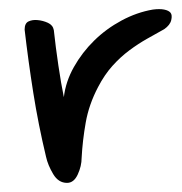

<svg xmlns="http://www.w3.org/2000/svg" viewBox="-20 -534 399 421"><path d="M340 -470Q322 -460 302.5 -449Q283 -438 263.5 -423.5Q244 -409 226.5 -389.5Q209 -370 195 -343Q175 -305 168 -265.5Q161 -226 159 -188Q159 -170 150.5 -151.5Q142 -133 127 -133Q108 -133 96.5 -152.5Q85 -172 81 -190Q64 -261 53 -330.5Q42 -400 34 -469Q34 -483 42.5 -487Q51 -491 62 -490Q74 -489 85 -484Q96 -479 98 -468Q102 -431 108 -390.5Q114 -350 120 -321Q124 -355 142 -387Q160 -419 186.5 -445Q213 -471 246.5 -489Q280 -507 315 -513Q330 -515 340 -513Q350 -511 354 -506Q358 -501 355.5 -490Q353 -479 340 -470Z"/></svg>

Font: Nanum Pen
Style: Regular
Weight: 400
Designer: Doo-yul Kwak; Hyunghwan Choi; Nicolas Noh;
Foundry: NHN Corporation
Version: Version 1.10